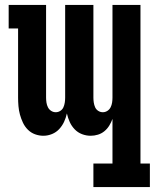

<svg xmlns="http://www.w3.org/2000/svg" viewBox="-20 -540 640 775"><path d="M357 215V120H434V-60Q429 -46 421 -33Q413 -20 401.5 -10.5Q390 -1 375.5 3.5Q361 8 346 8Q328 8 311 1.5Q294 -5 281.5 -18Q269 -31 261.5 -47.5Q254 -64 250 -82Q246 -64 238.5 -48Q231 -32 219 -19Q207 -6 190 1Q173 8 155 8Q138 8 121.5 2Q105 -4 92.5 -16.5Q80 -29 72.5 -45Q65 -61 60.5 -77.5Q56 -94 54.5 -111.5Q53 -129 53 -146V-425H15V-520H166V-146Q166 -136 167.5 -126Q169 -116 173.5 -107Q178 -98 186.5 -92.5Q195 -87 205 -87Q215 -87 223.5 -92.5Q232 -98 236 -107Q240 -116 241.5 -126Q243 -136 243 -146V-520H357V-146Q357 -136 358.5 -126Q360 -116 364 -107Q368 -98 376.5 -92.5Q385 -87 395 -87Q405 -87 413.5 -92.5Q422 -98 426.5 -107Q431 -116 432.5 -126Q434 -136 434 -146V-520H547V120H585V215Z"/></svg>

Font: Iosevka HT Extrabold Extended
Style: Regular
Weight: 800
Width: 7
Monospace: yes
Designer: Belleve Invis
Foundry: Belleve Invis
Version: Version 32.3.0; ttfautohint (v1.8.4)